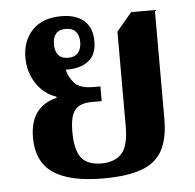

<svg xmlns="http://www.w3.org/2000/svg" viewBox="-45 -605 672 662"><g transform="rotate(-5 290.5 -274.0)"><path d="M287 11Q170 11 113.5 -28Q57 -67 57 -149Q57 -205 81 -237Q105 -269 150 -280V-284Q107 -298 81 -337.5Q55 -377 55 -427Q55 -486 90.5 -522.5Q126 -559 191 -559Q241 -559 269 -534.5Q297 -510 297 -463Q297 -417 269.5 -395.5Q242 -374 198 -374Q193 -374 190 -374Q195 -349 214 -327.5Q233 -306 279 -306H304V-255H269Q229 -255 211.5 -234Q194 -213 194 -158Q194 -96 215 -68.5Q236 -41 287 -41Q333 -42 356 -68.5Q379 -95 379 -161V-489L432 -552H514V-176Q514 -107 491.5 -66Q469 -25 419 -7Q369 11 287 11ZM202 -414Q225 -414 236.5 -427.5Q248 -441 248 -464Q248 -488 236.5 -501Q225 -514 202 -514Q179 -514 168 -501Q157 -488 157 -464Q157 -441 168 -427.5Q179 -414 202 -414Z"/></g></svg>

Font: Noto Serif Thai SemiCondensed
Style: Bold
Weight: 700
Width: 4
Designer: Monotype Design Team
Foundry: Monotype Imaging Inc.
Version: Version 2.002; ttfautohint (v1.8.4.7-5d5b)